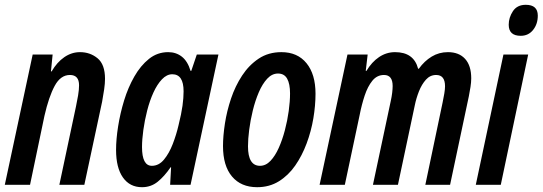

<svg xmlns="http://www.w3.org/2000/svg" viewBox="-25 -769 2258 799"><path d="M-5 0 111 -542H194L187 -472H190Q212 -510 242.5 -531Q273 -552 308 -552Q350 -552 381 -526.5Q412 -501 412 -441Q412 -422 408.5 -397.5Q405 -373 400 -346L326 0H222L291 -325Q296 -348 300 -372Q304 -396 304 -414Q304 -457 266 -457Q227 -457 202.5 -411.5Q178 -366 160 -287L100 0Z M566 10Q515 10 486.5 -30.5Q458 -71 458 -145Q458 -189 466.5 -243Q475 -297 491.5 -351Q508 -405 534 -450.5Q560 -496 595 -524Q630 -552 675 -552Q708 -552 732 -533Q756 -514 768 -474H771L794 -542H884L768 0H683L687 -73H685Q659 -35 631 -12.5Q603 10 566 10ZM607 -79Q636 -79 657.5 -105Q679 -131 694 -170Q709 -209 718 -248Q730 -296 734.5 -329Q739 -362 739 -389Q739 -460 692 -460Q669 -460 649 -439Q629 -418 613.5 -384Q598 -350 587.5 -309Q577 -268 571.5 -228Q566 -188 566 -157Q566 -79 607 -79Z M1045 10Q978 10 940.5 -34.5Q903 -79 903 -161Q903 -203 911 -255Q919 -307 936.5 -359Q954 -411 982.5 -454.5Q1011 -498 1051.5 -525Q1092 -552 1146 -552Q1213 -552 1250.5 -506Q1288 -460 1288 -379Q1288 -330 1279 -276.5Q1270 -223 1251 -172Q1232 -121 1203.5 -80Q1175 -39 1135.5 -14.5Q1096 10 1045 10ZM1057 -79Q1081 -79 1100.5 -99.5Q1120 -120 1135 -153.5Q1150 -187 1160.5 -227Q1171 -267 1176.5 -307Q1182 -347 1182 -380Q1182 -420 1170 -441.5Q1158 -463 1132 -463Q1107 -463 1087 -441.5Q1067 -420 1052 -385Q1037 -350 1027 -309Q1017 -268 1012 -229Q1007 -190 1007 -160Q1007 -79 1057 -79Z M1305 0 1421 -542H1505L1497 -474H1500Q1522 -511 1552.5 -531.5Q1583 -552 1619 -552Q1697 -552 1715 -483H1718Q1741 -515 1771.5 -533.5Q1802 -552 1839 -552Q1885 -552 1910.5 -524Q1936 -496 1936 -443Q1936 -427 1933 -407.5Q1930 -388 1926 -368L1848 0H1745L1817 -343Q1821 -362 1824 -380Q1827 -398 1827 -410Q1827 -457 1790 -457Q1765 -457 1747.5 -437.5Q1730 -418 1718.5 -389Q1707 -360 1701 -330L1631 0H1527L1601 -348Q1605 -366 1607 -382.5Q1609 -399 1609 -411Q1609 -457 1573 -457Q1544 -457 1524.5 -433Q1505 -409 1492.5 -371Q1480 -333 1472 -292L1410 0Z M2142 -620Q2092 -620 2092 -666Q2092 -696 2109.5 -722.5Q2127 -749 2163 -749Q2213 -749 2213 -704Q2213 -669 2193.5 -644.5Q2174 -620 2142 -620ZM1955 0 2070 -542H2173L2059 0Z"/></svg>

Font: Noto Sans ExtraCondensed SemiBold
Style: Italic
Weight: 600
Width: 2
Italic angle: -12°
Designer: Monotype Design Team
Foundry: Monotype Imaging Inc.
Version: Version 2.013; ttfautohint (v1.8.4.7-5d5b)